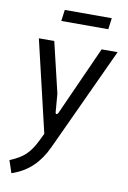

<svg xmlns="http://www.w3.org/2000/svg" viewBox="-97 -728 669 1006"><g transform="rotate(10 237.5 -224.5)"><path d="M37 221 15 155Q68 134 97.5 106Q127 78 151 29L171 -12L56 -500H138L202 -231L210 -133Q211 -125 216 -125Q221 -125 225 -133L390 -500H475L220 50Q190 115 146 157Q102 199 37 221ZM156 -610 164 -670H414L406 -610Z"/></g></svg>

Font: Finlandica
Style: Italic
Weight: 400
Italic angle: -8°
Designer: Niklas Ekholm, Juho Hiilivirta, Jaakko Suomalainen
Foundry: Helsinki Type Studio
Version: Version 1.064